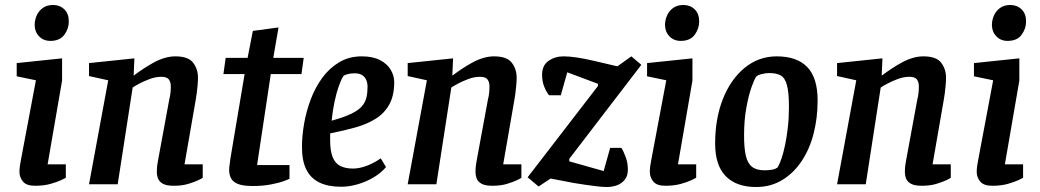

<svg xmlns="http://www.w3.org/2000/svg" viewBox="-20 -739 4169 770"><path d="M120 6Q86 6 72 -11Q58 -28 58 -50Q58 -61 60 -75Q62 -89 64 -98L124 -417L47 -433V-486L229 -505V-416L171 -80H244V-26Q241 -24 225 -16.5Q209 -9 182.5 -1.5Q156 6 120 6ZM182 -575Q154 -575 136.5 -593.5Q119 -612 119 -639Q119 -658 127 -676.5Q135 -695 151.5 -707Q168 -719 193 -719Q220 -719 238 -701.5Q256 -684 256 -653Q256 -624 238 -599.5Q220 -575 182 -575Z M677 6Q648 6 633.5 -2Q619 -10 614 -22.5Q609 -35 609 -50Q609 -63 610.5 -75.5Q612 -88 614 -97L659 -341Q662 -352 663.5 -365Q665 -378 665 -393Q665 -410 657 -420.5Q649 -431 627 -431Q604 -431 580 -422Q556 -413 537.5 -403Q519 -393 512 -388L452 0H337L414 -417L337 -434V-486L519 -505L516 -437H518Q535 -450 555.5 -463.5Q576 -477 597 -488.5Q618 -500 640 -506.5Q662 -513 683 -513Q735 -513 754.5 -487.5Q774 -462 774 -427Q774 -415 772.5 -398Q771 -381 769 -365Q767 -349 765 -339L720 -80H793V-26Q791 -24 775.5 -16.5Q760 -9 735 -1.5Q710 6 677 6Z M993 7Q942 7 920.5 -8.5Q899 -24 899 -58Q899 -66 901 -79.5Q903 -93 904 -103L961 -442H876L885 -507H973L994 -615L1097 -629L1076 -507H1198L1189 -442H1066L1011 -77H1141V-22Q1138 -20 1117.5 -12.5Q1097 -5 1065 1Q1033 7 993 7Z M1348 10Q1296 10 1261 -7Q1226 -24 1208.5 -59Q1191 -94 1191 -149Q1191 -193 1199.5 -242.5Q1208 -292 1226 -340Q1244 -388 1272.5 -427Q1301 -466 1340.5 -489.5Q1380 -513 1431 -513Q1475 -513 1504 -498Q1533 -483 1547 -459Q1561 -435 1561 -410Q1561 -356 1541.5 -320.5Q1522 -285 1487 -263Q1452 -241 1405.5 -228Q1359 -215 1304 -204V-176Q1304 -134 1314 -109Q1324 -84 1344.5 -73.5Q1365 -63 1396 -63Q1421 -63 1450.5 -74Q1480 -85 1507 -104L1528 -69Q1509 -46 1479 -28Q1449 -10 1414.5 0Q1380 10 1348 10ZM1310 -255Q1360 -269 1389 -283Q1418 -297 1431.5 -313Q1445 -329 1449.5 -348Q1454 -367 1454 -391Q1454 -407 1448.5 -419Q1443 -431 1432 -438Q1421 -445 1402 -445Q1386 -445 1373.5 -441.5Q1361 -438 1357 -434Q1348 -420 1338.5 -393Q1329 -366 1321.5 -330.5Q1314 -295 1310 -255Z M1955 6Q1926 6 1911.5 -2Q1897 -10 1892 -22.5Q1887 -35 1887 -50Q1887 -63 1888.5 -75.5Q1890 -88 1892 -97L1937 -341Q1940 -352 1941.5 -365Q1943 -378 1943 -393Q1943 -410 1935 -420.5Q1927 -431 1905 -431Q1882 -431 1858 -422Q1834 -413 1815.5 -403Q1797 -393 1790 -388L1730 0H1615L1692 -417L1615 -434V-486L1797 -505L1794 -437H1796Q1813 -450 1833.5 -463.5Q1854 -477 1875 -488.5Q1896 -500 1918 -506.5Q1940 -513 1961 -513Q2013 -513 2032.5 -487.5Q2052 -462 2052 -427Q2052 -415 2050.5 -398Q2049 -381 2047 -365Q2045 -349 2043 -339L1998 -80H2071V-26Q2069 -24 2053.5 -16.5Q2038 -9 2013 -1.5Q1988 6 1955 6Z M2415 11Q2398 11 2376 8.5Q2354 6 2330.5 2.5Q2307 -1 2282 -5L2188 -23L2140 9L2096 -28L2378 -394V-403L2255 -449L2229 -357H2182Q2173 -367 2163.5 -389Q2154 -411 2154 -439Q2154 -477 2180 -495Q2206 -513 2240 -513Q2263 -513 2293 -508.5Q2323 -504 2362 -495L2456 -473L2512 -513L2552 -479L2263 -102V-92L2401 -53L2427 -146H2472Q2481 -132 2489.5 -108.5Q2498 -85 2498 -58Q2498 -33 2485 -17.5Q2472 -2 2453 4.5Q2434 11 2415 11Z M2648 6Q2614 6 2600 -11Q2586 -28 2586 -50Q2586 -61 2588 -75Q2590 -89 2592 -98L2652 -417L2575 -433V-486L2757 -505V-416L2699 -80H2772V-26Q2769 -24 2753 -16.5Q2737 -9 2710.5 -1.5Q2684 6 2648 6ZM2710 -575Q2682 -575 2664.5 -593.5Q2647 -612 2647 -639Q2647 -658 2655 -676.5Q2663 -695 2679.5 -707Q2696 -719 2721 -719Q2748 -719 2766 -701.5Q2784 -684 2784 -653Q2784 -624 2766 -599.5Q2748 -575 2710 -575Z M3012 11Q2933 11 2890.5 -32.5Q2848 -76 2848 -163Q2848 -264 2879.5 -343Q2911 -422 2967 -467.5Q3023 -513 3095 -513Q3176 -513 3217.5 -470Q3259 -427 3259 -336Q3259 -266 3243 -203.5Q3227 -141 3195 -93Q3163 -45 3117 -17Q3071 11 3012 11ZM3046 -56Q3063 -56 3076.5 -58.5Q3090 -61 3099 -68Q3106 -80 3114 -103Q3122 -126 3128.5 -157.5Q3135 -189 3139.5 -227.5Q3144 -266 3144 -310Q3144 -368 3136 -397.5Q3128 -427 3111 -436.5Q3094 -446 3065 -446Q3051 -446 3035 -442Q3019 -438 3013 -432Q3007 -425 2995 -392.5Q2983 -360 2973.5 -309Q2964 -258 2964 -195Q2964 -146 2971 -115Q2978 -84 2996 -70Q3014 -56 3046 -56Z M3677 6Q3648 6 3633.5 -2Q3619 -10 3614 -22.5Q3609 -35 3609 -50Q3609 -63 3610.5 -75.5Q3612 -88 3614 -97L3659 -341Q3662 -352 3663.5 -365Q3665 -378 3665 -393Q3665 -410 3657 -420.5Q3649 -431 3627 -431Q3604 -431 3580 -422Q3556 -413 3537.5 -403Q3519 -393 3512 -388L3452 0H3337L3414 -417L3337 -434V-486L3519 -505L3516 -437H3518Q3535 -450 3555.5 -463.5Q3576 -477 3597 -488.5Q3618 -500 3640 -506.5Q3662 -513 3683 -513Q3735 -513 3754.5 -487.5Q3774 -462 3774 -427Q3774 -415 3772.5 -398Q3771 -381 3769 -365Q3767 -349 3765 -339L3720 -80H3793V-26Q3791 -24 3775.5 -16.5Q3760 -9 3735 -1.5Q3710 6 3677 6Z M3959 6Q3925 6 3911 -11Q3897 -28 3897 -50Q3897 -61 3899 -75Q3901 -89 3903 -98L3963 -417L3886 -433V-486L4068 -505V-416L4010 -80H4083V-26Q4080 -24 4064 -16.5Q4048 -9 4021.5 -1.5Q3995 6 3959 6ZM4021 -575Q3993 -575 3975.5 -593.5Q3958 -612 3958 -639Q3958 -658 3966 -676.5Q3974 -695 3990.5 -707Q4007 -719 4032 -719Q4059 -719 4077 -701.5Q4095 -684 4095 -653Q4095 -624 4077 -599.5Q4059 -575 4021 -575Z"/></svg>

Font: Faustina SemiBold
Style: Italic
Weight: 600
Italic angle: -8°
Designer: Alfonso Garcia
Foundry: http://www.omnibus-type.com
Version: Version 1.200